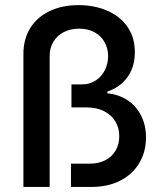

<svg xmlns="http://www.w3.org/2000/svg" viewBox="-20 -737 638 757"><path d="M290 -716.8Q352.5 -716.8 403.1 -694.8Q453.6 -672.9 482.7 -630.9Q511.7 -588.9 511.7 -531.2Q511.7 -473.6 482.7 -433.1Q453.6 -392.6 403.3 -376V-369.1Q448.2 -364.7 482.7 -342Q517.1 -319.3 536.4 -281.2Q555.7 -243.2 555.7 -194.3Q555.2 -136.7 528.3 -92.8Q501.5 -48.8 453.4 -24.4Q405.3 0 341.8 0H259.8V-91.8H335Q369.6 -91.8 395.8 -105.5Q421.9 -119.1 436 -143.6Q450.2 -168 450.2 -200.2Q450.2 -233.4 434.3 -259Q418.5 -284.7 389.4 -299.1Q360.4 -313.5 321.3 -313.5H261.7V-404.3H303.7Q334 -404.3 357.4 -419.7Q380.9 -435.1 393.6 -460.7Q406.2 -486.3 406.2 -515.6Q406.2 -546.4 392.3 -571Q378.4 -595.7 352.5 -609.9Q326.7 -624 292 -624Q258.3 -624 231.9 -610.6Q205.6 -597.2 190.7 -572.8Q175.8 -548.3 175.8 -516.6V0H72.3V-524.4Q72.3 -583 99.4 -626.5Q126.5 -669.9 175.8 -693.4Q225.1 -716.8 290 -716.8Z"/></svg>

Font: Pretendard JP Medium
Style: Regular
Weight: 500
Designer: Base glyphs from Inter by Rasmus Andersson; Hangeul glyphs from Noto Sans CJK(Source Han Sans) by Jang Soo-young and Kan
Foundry: Kil Hyung-jin
Version: Version 1.309